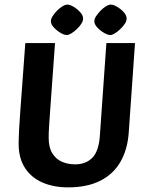

<svg xmlns="http://www.w3.org/2000/svg" viewBox="-20 -799 648 834"><path d="M276.2 14.9Q212.7 14.9 164.2 -6.3Q115.7 -27.5 88.4 -69.7Q61 -112 61 -173.7Q61 -186.7 61.5 -201.2Q62 -215.6 63.2 -240.2Q64.5 -264.9 67.7 -309.8Q70.9 -354.7 76.4 -427.8Q81.9 -501 89.9 -612H219Q212 -512.2 206.9 -444.5Q201.9 -376.8 198.9 -333.5Q195.9 -290.2 194.1 -264.9Q192.4 -239.7 191.9 -225.5Q191.4 -211.4 191.4 -200.7Q191.4 -159.4 206.9 -133.7Q222.5 -108 248.7 -96.5Q274.9 -85.1 306.3 -85.1Q353.5 -85.1 381.6 -114.3Q409.6 -143.4 413.9 -211.1L442.1 -612H566.4L539.4 -225.7Q534.4 -149.7 503 -95.7Q471.6 -41.7 414.6 -13.4Q357.6 14.9 276.2 14.9ZM270.1 -646.9Q258.2 -646.9 241.7 -657Q225.3 -667.1 212.7 -681Q200.1 -695 201.1 -707.9Q201.1 -717.1 208.9 -729.2Q216.6 -741.3 227.9 -752.9Q239.3 -764.5 251.4 -771.7Q263.5 -779 272.3 -779Q284.2 -779 300.4 -769.1Q316.6 -759.3 329.2 -745.1Q341.8 -730.9 340.8 -716.9Q340.8 -707.2 333 -695.4Q325.3 -683.5 313.7 -672.5Q302.1 -661.4 290.2 -654.2Q278.4 -646.9 270.1 -646.9ZM459.3 -646.9Q447.4 -646.9 430.7 -657Q414 -667.1 401.4 -681Q388.9 -695 389.9 -707.9Q389.9 -717.1 397.8 -729.2Q405.8 -741.3 417.1 -752.9Q428.4 -764.5 440.3 -771.7Q452.2 -779 461 -779Q473 -779 489.4 -769.1Q505.8 -759.3 518.4 -745.1Q530.9 -730.9 529.9 -716.9Q529.9 -707.2 522 -695.4Q514 -683.5 502.4 -672.5Q490.8 -661.4 479.2 -654.2Q467.6 -646.9 459.3 -646.9Z"/></svg>

Font: Ancizar Sans Thin
Style: Italic
Weight: 100
Italic angle: -4°
Designer: Cesar Puertas, Viviana Monsalve, Julian Moncada, Julian Prieto, Jose Castro, Mariel Hernandez, Felipe Aragon, Sara Alarc
Version: Version 8.100